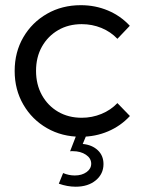

<svg xmlns="http://www.w3.org/2000/svg" viewBox="-20 -518 558 741"><path d="M481.4 -70.3Q445.8 -31.7 397 -11Q348.1 9.8 292 9.8Q219.2 9.8 161.4 -23.4Q103.5 -56.6 70.1 -114.3Q36.6 -171.9 36.6 -244.1Q36.6 -316.9 70.1 -374.3Q103.5 -431.6 161.4 -464.8Q219.2 -498 292 -498Q347.7 -498 396.5 -477.5Q445.3 -457 481 -418.5L433.1 -368.2Q407.2 -395.5 371.3 -410.2Q335.4 -424.8 295.4 -424.8Q244.1 -424.8 204.3 -401.6Q164.6 -378.4 141.8 -337.9Q119.1 -297.4 119.1 -244.6Q119.1 -191.9 141.8 -150.9Q164.6 -109.9 204.3 -86.7Q244.1 -63.5 295.4 -63.5Q335.4 -63.5 371.6 -78.4Q407.7 -93.3 433.1 -120.1ZM207 190.9 223.6 149.9Q245.6 159.2 268.6 159.2Q295.9 159.2 314 146.2Q332 133.3 332 113.8Q332 92.8 311.5 79.1Q291 65.4 260.7 65.4Q258.3 65.4 255.6 65.4Q252.9 65.4 250.5 65.9L277.3 -3.4H316.4L299.3 37.6Q335.4 41 357.4 61.8Q379.4 82.5 379.4 115.2Q379.4 153.3 349.6 178Q319.8 202.6 272 202.6Q240.2 202.6 207 190.9Z"/></svg>

Font: Kumbh Sans
Style: Regular
Weight: 400
Version: Version 1.005